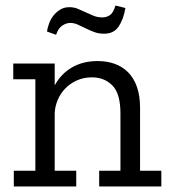

<svg xmlns="http://www.w3.org/2000/svg" viewBox="-20 -675 613 695"><path d="M339 0V-57H416V-264Q416 -336 387 -365.5Q358 -395 313 -395Q283 -395 258.5 -384Q234 -373 216.5 -355Q199 -337 189 -313.5Q179 -290 178 -265V-57H256V0H30V-57H108V-388H28V-445H178V-366Q201 -408 240.5 -431Q280 -454 334 -454Q367 -454 395 -444Q423 -434 443.5 -413.5Q464 -393 475.5 -361Q487 -329 487 -285V-57H564V0ZM434 -646Q427 -605 409.5 -579Q392 -553 357 -553Q337 -553 321 -559Q305 -565 290 -572.5Q275 -580 261.5 -586Q248 -592 234 -592Q220 -592 205.5 -582.5Q191 -573 183 -549L150 -561Q152 -574 157.5 -589.5Q163 -605 173 -618Q183 -631 197.5 -640Q212 -649 231 -649Q248 -649 262 -643Q276 -637 290 -630.5Q304 -624 318.5 -618Q333 -612 351 -612Q365 -612 377.5 -620Q390 -628 398 -655Z"/></svg>

Font: Zilla Slab Regular
Style: Regular
Weight: 400
Designer: Typotheque.com
Foundry: Typotheque type foundry
Version: Version 1.0; 2017